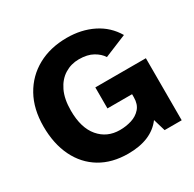

<svg xmlns="http://www.w3.org/2000/svg" viewBox="-152 -841 1023 1013"><g transform="rotate(-30 359.5 -334.0)"><path d="M352 12Q254 12 183 -30.5Q112 -73 73.5 -151.5Q35 -230 35 -336Q35 -442 78 -519Q121 -596 197.5 -638Q274 -680 375 -680Q463 -680 533.5 -645Q604 -610 644 -542L508 -486Q492 -512 458.5 -531Q425 -550 373 -550Q326 -550 287 -526Q248 -502 225 -454.5Q202 -407 202 -336Q202 -231 250 -174.5Q298 -118 376 -118Q413 -118 447 -128.5Q481 -139 503 -164Q525 -189 525 -231V-250H375V-378H683V0H579L557 -74Q493 12 352 12Z"/></g></svg>

Font: Atkinson Hyperlegible
Style: Bold
Weight: 700
Designer: Elliott Scott, Megan Eiswerth, Linus Boman, Theodore Petrosky
Foundry: Braille Institute
Version: Version 1.006; ttfautohint (v1.8.3)